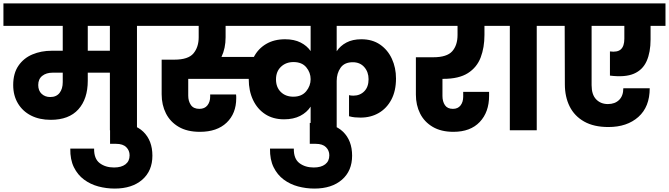

<svg xmlns="http://www.w3.org/2000/svg" viewBox="-37 -760 3902 1120"><path d="M259 -61Q193 -61 144 -86Q95 -111 67.5 -157Q40 -203 40 -264Q40 -332 70.5 -376.5Q101 -421 152 -442.5Q203 -464 265 -464H329V-609H-17V-740H860V-609H762V0H604V-336H475V-289Q475 -183 420 -122Q365 -61 259 -61ZM475 -464H604V-609H475ZM256 -194Q292 -194 310.5 -218Q329 -242 329 -281V-336H269Q233 -336 209.5 -317.5Q186 -299 186 -264Q186 -231 206 -212.5Q226 -194 256 -194Z M632 340Q583 340 536.5 327.5Q490 315 453 287.5Q416 260 394 215.5Q372 171 373 107H512Q511 166 544.5 191.5Q578 217 628 217Q671 217 695 198.5Q719 180 719 146Q719 118 699.5 98.5Q680 79 640 79H605V-43H640Q746 -43 799 8.5Q852 60 852 148Q852 237 792.5 288.5Q733 340 632 340Z M1129 9Q1055 9 1005.5 -20Q956 -49 931 -98.5Q906 -148 906 -210V-412H980Q1061 -412 1091.5 -448.5Q1122 -485 1122 -543V-609H826V-740H2342V-609H1927V-461Q1948 -493 1984 -512Q2020 -531 2071 -531Q2135 -531 2180 -500Q2225 -469 2249 -417Q2273 -365 2273 -302Q2273 -230 2246 -179Q2219 -128 2172.5 -101Q2126 -74 2066 -74Q2049 -74 2033 -75.5Q2017 -77 1999 -82V-205Q2009 -202 2024 -202Q2063 -202 2088 -227.5Q2113 -253 2113 -298Q2113 -340 2088 -368.5Q2063 -397 2021 -397Q1972 -397 1949.5 -364.5Q1927 -332 1927 -288V0H1775V-138Q1753 -104 1714 -84Q1675 -64 1620 -64Q1556 -64 1510 -94Q1464 -124 1439 -177Q1414 -230 1414 -298V-300H1061V-202Q1061 -170 1076.5 -147.5Q1092 -125 1126 -125Q1157 -125 1173 -145.5Q1189 -166 1189 -196V-209H1340Q1341 -202 1341 -196.5Q1341 -191 1341 -187Q1341 -98 1285 -44.5Q1229 9 1129 9ZM1626 -531Q1679 -531 1716.5 -512Q1754 -493 1775 -462V-609H1279V-543Q1279 -478 1255 -428H1444Q1469 -476 1515.5 -503.5Q1562 -531 1626 -531ZM1573 -297Q1573 -251 1601 -223.5Q1629 -196 1674 -196Q1723 -196 1749 -227.5Q1775 -259 1775 -298Q1775 -337 1749.5 -367.5Q1724 -398 1675 -398Q1631 -398 1602 -370.5Q1573 -343 1573 -297Z M1797 340Q1748 340 1701.5 327.5Q1655 315 1618 287.5Q1581 260 1559 215.5Q1537 171 1538 107H1677Q1676 166 1709.5 191.5Q1743 217 1793 217Q1836 217 1860 198.5Q1884 180 1884 146Q1884 118 1864.5 98.5Q1845 79 1805 79H1770V-43H1805Q1911 -43 1964 8.5Q2017 60 2017 148Q2017 237 1957.5 288.5Q1898 340 1797 340Z M2608 9Q2536 9 2487 -20Q2438 -49 2413.5 -98Q2389 -147 2389 -208V-426H2490Q2570 -426 2601 -461Q2632 -496 2632 -556V-609H2309V-740H2874V-609H2789V-556Q2789 -483 2767 -425Q2745 -367 2692.5 -333.5Q2640 -300 2549 -300H2544V-200Q2544 -168 2558.5 -146.5Q2573 -125 2605 -125Q2634 -125 2649.5 -145Q2665 -165 2665 -196V-224H2816Q2816 -216 2816 -210.5Q2816 -205 2816 -201Q2816 -106 2761.5 -48.5Q2707 9 2608 9Z M2937 0V-609H2839V-740H3192V-609H3094V0Z M3512 -19Q3427 -19 3370.5 -51Q3314 -83 3286 -139Q3258 -195 3258 -269L3257 -609H3158V-740H3845V-609H3758V-530Q3758 -455 3735 -403.5Q3712 -352 3660.5 -330Q3609 -308 3521 -319V-460Q3565 -454 3585 -472.5Q3605 -491 3605 -534V-609H3414V-263Q3414 -208 3440.5 -180.5Q3467 -153 3509 -153Q3550 -153 3574.5 -177Q3599 -201 3599 -245H3753Q3753 -137 3687 -78Q3621 -19 3512 -19Z"/></svg>

Font: Poppins
Style: Bold
Weight: 700
Designer: Ninad Kale (Devanagari), Jonny Pinhorn (Latin)
Version: Version 5.002